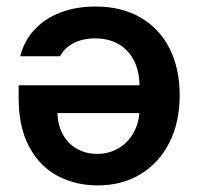

<svg xmlns="http://www.w3.org/2000/svg" viewBox="-20 -561 607 588"><path d="M530.3 -268.6Q530.3 -187 499 -124.8Q467.8 -62.5 410.9 -27.8Q354 6.8 279.3 6.8Q211.9 6.8 157 -22Q102.1 -50.8 69.6 -111.1Q37.1 -171.4 37.1 -260.7V-299.8H407.2Q406.7 -344.2 389.6 -376.7Q372.6 -409.2 342.3 -426.3Q312 -443.4 271.5 -443.4Q231.9 -443.4 204.1 -428.2Q176.3 -413.1 164.1 -388.7H42Q53.2 -434.6 84.5 -469Q115.7 -503.4 163.8 -522.2Q211.9 -541 272.5 -541Q351.6 -541 409.9 -507.6Q468.3 -474.1 499.3 -412.6Q530.3 -351.1 530.3 -268.6ZM277.3 -89.8Q314 -89.8 342.5 -106.7Q371.1 -123.5 387.7 -152.1Q404.3 -180.7 406.7 -214.8H156.2Q156.7 -178.7 171.9 -150.4Q187 -122.1 214.4 -106Q241.7 -89.8 277.3 -89.8Z"/></svg>

Font: Pretendard SemiBold
Style: Regular
Weight: 600
Designer: Base glyphs from Inter by Rasmus Andersson; Hangeul glyphs from Noto Sans CJK(Source Han Sans) by Jang Soo-young and Kan
Foundry: Kil Hyung-jin
Version: Version 1.309